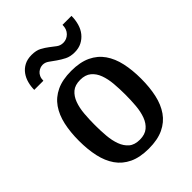

<svg xmlns="http://www.w3.org/2000/svg" viewBox="-205 -797 908 908"><g transform="rotate(-45 249.0 -343.0)"><path d="M250 10Q191 10 151 -9Q111 -28 87 -62.5Q63 -97 52.5 -144.5Q42 -192 42 -250Q42 -308 52.5 -355.5Q63 -403 87 -437.5Q111 -472 151 -491Q191 -510 250 -510Q309 -510 349 -491Q389 -472 413 -437.5Q437 -403 447.5 -355.5Q458 -308 458 -250Q458 -192 447.5 -144.5Q437 -97 413 -62.5Q389 -28 349 -9Q309 10 250 10ZM250 -50Q284 -50 304.5 -67Q325 -84 335.5 -112.5Q346 -141 349 -176.5Q352 -212 352 -250Q352 -287 349 -323Q346 -359 335.5 -387.5Q325 -416 304.5 -433Q284 -450 250 -450Q215 -450 195 -433Q175 -416 164.5 -387.5Q154 -359 151 -323Q148 -287 148 -250Q148 -212 151 -176.5Q154 -141 164.5 -112.5Q175 -84 195 -67Q215 -50 250 -50ZM435 -693Q435 -666 428 -641.5Q421 -617 406.5 -599Q392 -581 371.5 -570.5Q351 -560 324 -560Q295 -560 274.5 -570.5Q254 -581 237 -593Q220 -605 205.5 -615.5Q191 -626 175 -626Q167 -626 158.5 -623Q150 -620 142 -613.5Q134 -607 129 -596Q124 -585 124 -570H63Q63 -593 69 -615.5Q75 -638 88 -656Q101 -674 121.5 -685Q142 -696 171 -696Q201 -696 220.5 -685.5Q240 -675 255.5 -663Q271 -651 285 -640.5Q299 -630 318 -630Q341 -630 358 -647Q375 -664 375 -693Z"/></g></svg>

Font: HermeneusOne
Style: Regular
Weight: 400
Designer: Rodrigo Fuenzalida, Pablo Impallari
Foundry: Pablo Impallari, Rodrigo Fuenzalida
Version: Version 1.000; ttfautohint (v0.8) -G 200 -r 50